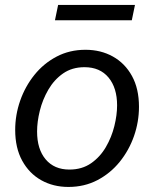

<svg xmlns="http://www.w3.org/2000/svg" viewBox="-20 -739 619 771"><path d="M254.9 11.7Q193.8 11.7 145.5 -15.4Q97.2 -42.5 69.1 -93.8Q41 -145 41 -217.3Q41 -277.3 61 -334.7Q81.1 -392.1 118.2 -438.2Q155.3 -484.4 207.3 -511.7Q259.3 -539.1 323.2 -539.1Q384.8 -539.1 433.3 -512Q481.9 -484.9 510 -433.8Q538.1 -382.8 538.1 -310.1Q538.1 -250 518.1 -192.6Q498 -135.3 460.7 -89.1Q423.3 -43 371.1 -15.6Q318.8 11.7 254.9 11.7ZM258.8 -58.1Q309.1 -58.1 345.5 -83.3Q381.8 -108.4 405 -148.2Q428.2 -188 439.2 -232.7Q450.2 -277.3 450.2 -315.9Q450.2 -386.2 415.8 -427.7Q381.3 -469.2 319.3 -469.2Q269.5 -469.2 233.4 -444.1Q197.3 -418.9 174.1 -378.9Q150.9 -338.9 139.9 -294.4Q128.9 -250 128.9 -210.9Q128.9 -140.1 163.3 -99.1Q197.8 -58.1 258.8 -58.1ZM200.7 -657.7 213.4 -719.2H522L509.3 -657.7Z"/></svg>

Font: Schibsted Grotesk
Style: Italic
Weight: 400
Italic angle: -12°
Designer: Bakken & Baeck AS, Henrik Kongsvoll
Foundry: Schibsted ASA
Version: Version 1.100; ttfautohint (v1.8.4.7-5d5b);gftools[0.9.25]